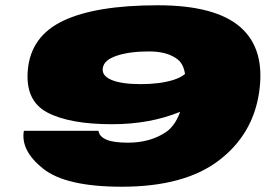

<svg xmlns="http://www.w3.org/2000/svg" viewBox="-20 -701 1048 728"><path d="M441.5 7Q229.5 7 143.5 -61.5Q57.5 -130 70.5 -205H353.5Q356 -184 382.5 -172Q409 -160 465 -160Q547 -160 606 -198Q643.5 -222 663 -277Q548 -230 405 -230Q244 -230 159.5 -274.5Q75 -319 85.5 -436Q97 -564.5 220.8 -622.8Q344.5 -681 578.5 -681Q796.5 -681 891.5 -598Q986.5 -515 962.5 -351Q939 -190.5 808.8 -91.8Q678.5 7 441.5 7ZM681.5 -420.5Q676 -457.5 654.5 -475Q616 -506 545 -506Q472 -506 423.5 -490Q375 -474 370 -444Q364.5 -414 402.8 -398Q441 -382 514 -382Q585 -382 636 -397.5Q665 -406.5 681.5 -420.5Z"/></svg>

Font: Anybody UltraExpanded Black
Style: Italic
Weight: 900
Width: 9
Italic angle: -10°
Designer: Tyler Finck
Foundry: Etcetera Type Company
Version: Version 1.010; ttfautohint (v1.8.3) -l 8 -r 50 -G 200 -x 14 